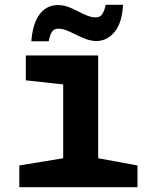

<svg xmlns="http://www.w3.org/2000/svg" viewBox="-20 -776 640 796"><path d="M60 0V-90L242 -120V-426L87 -443V-546H387V-120L550 -90V0ZM110 -605Q112 -636 119.5 -663.5Q127 -691 140.5 -711.5Q154 -732 174 -743.5Q194 -755 220 -755Q242 -755 262.5 -747.5Q283 -740 302.5 -729.5Q322 -719 341 -711.5Q360 -704 378 -704Q395 -704 404 -717.5Q413 -731 418 -756H490Q486 -681 455 -643.5Q424 -606 380 -606Q359 -606 338 -613.5Q317 -621 296.5 -631.5Q276 -642 257.5 -649.5Q239 -657 222 -657Q204 -657 195.5 -644.5Q187 -632 182 -605Z"/></svg>

Font: Noto Sans Mono
Style: Bold
Weight: 700
Designer: Monotype Design Team
Foundry: Monotype Imaging Inc.
Version: Version 2.014